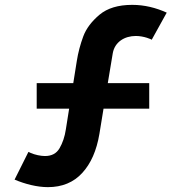

<svg xmlns="http://www.w3.org/2000/svg" viewBox="-20 -755 746 790"><path d="M177 15C235.5 15 283 -4.5 318.5 -43.5C354 -82 377.5 -135.5 389 -204L406 -308H594V-413H423.5L444 -536C452 -581.5 491.5 -607 539 -607C571.5 -607 604.5 -593 604.5 -591H604L666 -703C622 -723 574.5 -735 524 -735C466.5 -735 422 -721.5 389.5 -694.5C357 -667 334.5 -637.5 322.5 -605C310.5 -572.5 301.5 -539 296 -504L281.5 -413H131V-308H264.5L251 -223C246.5 -192.5 237.5 -166.5 225 -145C212.5 -123.5 192.5 -113 165 -113C147.5 -113 124 -118 106.5 -125.5C104 -126.5 101 -128 97 -130L40 -16C83.5 2.5 133 15 177 15Z"/></svg>

Font: Vela Sans ExtBd
Style: Regular
Weight: 800
Designer: Principal design: Mikhail Sharanda - project Manrope.
Design modification: Ravid Balaliev
Foundry: Mikhail Sharanda
Version: Version 1.001